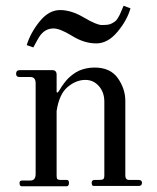

<svg xmlns="http://www.w3.org/2000/svg" viewBox="-20 -648 547 668"><path d="M96 -483 73 -491Q86 -534 118 -573.5Q150 -613 189 -613Q228 -613 272 -587Q316 -561 334 -561Q346 -561 354.5 -562Q363 -563 370 -567Q377 -571 381 -574Q385 -577 390 -585Q395 -593 396.5 -596.5Q398 -600 403 -611.5Q408 -623 410 -628L434 -619Q422 -577 388.5 -537Q355 -497 315 -497Q273 -497 231 -523Q189 -549 166 -549Q135 -549 116 -519Q112 -513 96 -483ZM55 0Q48 0 48 -12Q48 -20 58 -20H86Q104 -20 104 -43V-358Q104 -380 86 -380H48Q36 -380 36 -391Q36 -404 49 -404H162Q177 -404 177 -388V-328Q179 -323 184 -330L188 -336Q192 -343 195 -347.5Q198 -352 204.5 -360.5Q211 -369 217.5 -375.5Q224 -382 234 -389.5Q244 -397 255 -402Q266 -407 280 -410Q294 -413 309 -413Q364 -413 390 -376Q416 -339 416 -297V-38Q416 -22 429 -22H462Q474 -22 474 -12Q474 -1 462 -1H306Q299 -1 299 -12Q299 -22 309 -22H326Q336 -22 339.5 -25Q343 -28 343 -38V-294Q343 -327 324 -348.5Q305 -370 277 -370Q245 -370 215.5 -345.5Q186 -321 177 -262V-36Q177 -27 180 -24.5Q183 -22 190 -22H212Q220 -22 220 -12Q220 0 212 0Z"/></svg>

Font: HK Venetian
Style: Regular
Weight: 400
Designer: Alfredo Marco Pradil
Foundry: Alfredo Marco Pradil
Version: Version 1.000;PS 001.000;hotconv 1.0.88;makeotf.lib2.5.64775